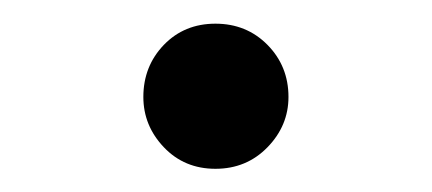

<svg xmlns="http://www.w3.org/2000/svg" viewBox="-20 -443 367 163"><path d="M162.9 -299.7Q136.5 -299.7 119.1 -318Q101.7 -336.3 101.7 -360.7Q101.7 -386.8 119.1 -404.9Q136.5 -422.9 162.9 -422.9Q189.3 -422.9 207.1 -404.9Q224.9 -386.8 224.9 -360.7Q224.9 -336.3 207.1 -318Q189.3 -299.7 162.9 -299.7Z"/></svg>

Font: Noto Serif HK ExtraLight
Style: Regular
Weight: 200
Designer: Ryoko NISHIZUKA 西塚涼子 (kana & ideographs); Frank Grießhammer (Latin, Greek & Cyrillic); Wenlong ZHANG 张文龙 (bopomofo); San
Foundry: Adobe
Version: Version 2.002-H1;hotconv 1.1.0;makeotfexe 2.6.0